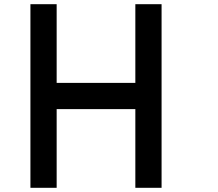

<svg xmlns="http://www.w3.org/2000/svg" viewBox="-20 -895 1040 915"><path d="M125 -875H250V-500H625V-875H750V0H625V-375H250V0H125Z"/></svg>

Font: Dogica
Style: Regular
Weight: 400
Monospace: yes
Designer: Roberto Mocci
Version: Version 001.012